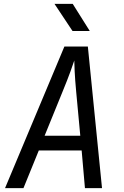

<svg xmlns="http://www.w3.org/2000/svg" viewBox="-20 -970 640 990"><path d="M6 0 312 -730H433L506 0H418L401 -194H180L101 0ZM210 -270H394L373 -495Q367 -559 365 -602Q363 -645 363 -658Q359 -645 343.5 -602Q328 -559 302 -496ZM354 -810 261 -950H355L443 -810Z"/></svg>

Font: NKDuy Mono
Style: Italic
Weight: 400
Italic angle: -9°
Monospace: yes
Designer: NKDuy
Foundry: NKDuy
Version: Version 2.251; ttfautohint (v1.8.4.7-5d5b)